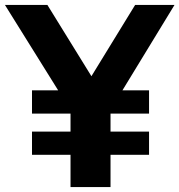

<svg xmlns="http://www.w3.org/2000/svg" viewBox="-42 -760 729 780"><path d="M244.5 0V-379L277.5 -259.5L-22 -740H150.5L352.5 -413H306.5L507 -740H667L374 -259.5L407 -376.5V0ZM88 -131V-225.5H563.5V-131ZM88 -298.5V-393H563.5V-298.5Z"/></svg>

Font: Encode Sans Condensed Thin
Style: Bold
Weight: 700
Version: Version 3.002